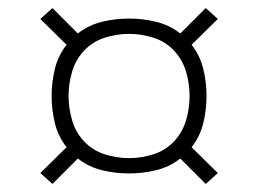

<svg xmlns="http://www.w3.org/2000/svg" viewBox="-20 -578 640 476"><path d="M110 -122 80 -149 145 -213Q124 -240 116 -273Q108 -306 108 -340Q108 -374 116 -407Q124 -440 145 -467L80 -531L110 -558L173 -495Q200 -516 233 -524Q266 -532 300 -532Q334 -532 367 -524Q400 -516 427 -495L490 -558L520 -531L455 -467Q476 -440 484 -407Q492 -374 492 -340Q492 -306 484 -273Q476 -240 455 -213L520 -149L490 -122L427 -185Q400 -164 367 -156Q334 -148 300 -148Q266 -148 233 -156Q200 -164 173 -185ZM300 -186Q331 -186 360.5 -195.5Q390 -205 411 -227Q432 -249 441 -279Q450 -309 450 -340Q450 -371 441 -401Q432 -431 411 -453Q390 -475 360.5 -484.5Q331 -494 300 -494Q269 -494 239.5 -484.5Q210 -475 189 -453Q168 -431 159 -401Q150 -371 150 -340Q150 -309 159 -279Q168 -249 189 -227Q210 -205 239.5 -195.5Q269 -186 300 -186Z"/></svg>

Font: Iosevka SS04 XLt Ex
Style: Regular
Weight: 200
Width: 7
Monospace: yes
Designer: Belleve Invis
Foundry: Belleve Invis
Version: Version 19.0.0; ttfautohint (v1.8.4)